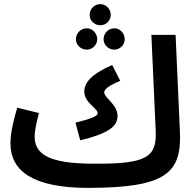

<svg xmlns="http://www.w3.org/2000/svg" viewBox="-20 -895 953 936"><path d="M469 -772C497 -772 520 -794 520 -822C520 -851 497 -875 469 -875C440 -875 417 -851 417 -822C417 -794 440 -772 469 -772ZM403 -653C430 -653 454 -676 454 -704C454 -733 430 -757 403 -757C374 -757 350 -733 350 -704C350 -676 374 -653 403 -653ZM537 -653C565 -653 588 -676 588 -704C588 -733 565 -757 537 -757C508 -757 485 -733 485 -704C485 -676 508 -653 537 -653ZM411 21C789 20 867 -50 857 -256L836 -725H718L739 -257C745 -129 695 -95 437 -97C219 -97 149 -143 149 -229C149 -262 161 -310 170 -344L64 -370C49 -319 31 -253 31 -196C31 -60 143 21 411 21ZM371 -211C530 -249 553 -289 553 -331C553 -385 488 -419 488 -444C488 -459 507 -476 566 -501L527 -578C425 -534 391 -492 391 -448C391 -394 456 -368 456 -343C456 -328 423 -316 348 -297Z"/></svg>

Font: Noto Sans Arabic SemBd
Style: Regular
Weight: 600
Designer: Monotype Design Team, Nadine Chahine, Nizar Qandah and Khaled Hosny
Foundry: Monotype Imaging Inc.
Version: Version 2.012